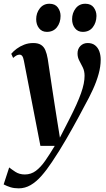

<svg xmlns="http://www.w3.org/2000/svg" viewBox="-60 -758 564 1024"><path d="M67.5 -433.5Q64 -452 58.5 -459.2Q53 -466.5 44.5 -466.5Q35.5 -466.5 27.5 -462Q19.5 -457.5 10 -449L0 -471Q11.5 -485 29 -498Q46.5 -511 69 -519.8Q91.5 -528.5 117.5 -528.5Q143 -528.5 158.5 -518.8Q174 -509 182 -490Q190 -471 194.5 -444.5Q199.5 -411 205.5 -371Q211.5 -331 218 -288Q224.5 -245 231 -203Q237.5 -161 243.5 -123.5L259.5 -24L310 -122.5Q332 -165.5 347.2 -199.5Q362.5 -233.5 372.2 -261Q382 -288.5 386.5 -311.2Q391 -334 391 -353.5Q391 -379.5 381.5 -398.5Q372 -417.5 362.8 -434.8Q353.5 -452 353.5 -473Q353.5 -497.5 369 -513Q384.5 -528.5 407.5 -528.5Q432 -528.5 447.2 -516.2Q462.5 -504 469.8 -484Q477 -464 477 -439.5Q477 -403.5 466 -363.5Q455 -323.5 435.5 -280.8Q416 -238 390.5 -192.5Q375.5 -163.5 359.5 -134.2Q343.5 -105 327 -75.2Q310.5 -45.5 293 -15.5Q275.5 14.5 256.8 44.8Q238 75 217.5 105.5Q189 148.5 161 180.2Q133 212 103.2 229.2Q73.5 246.5 40 246.5Q15 246.5 -4.2 240.5Q-23.5 234.5 -40.5 225.5L-11 135Q0 144 21.5 158.2Q43 172.5 72.5 172.5Q105.5 172.5 131.2 153.2Q157 134 181 99.5Q205 65 232 20H155.5ZM190 -588Q163.5 -588 148.2 -607.5Q133 -627 133 -655.5Q133 -688.5 152.2 -713.2Q171.5 -738 203.5 -738Q234 -738 248.5 -718Q263 -698 263 -673Q263 -637.5 243.8 -612.8Q224.5 -588 190 -588ZM381.5 -588Q355 -588 339.8 -607.5Q324.5 -627 324.5 -655.5Q324.5 -688.5 343.5 -713.2Q362.5 -738 395 -738Q425.5 -738 440 -718Q454.5 -698 454.5 -673Q454 -637.5 435 -612.8Q416 -588 381.5 -588Z"/></svg>

Font: Merriweather 120pt SemiBold
Style: Italic
Weight: 600
Italic angle: -7.8°
Version: Version 2.101